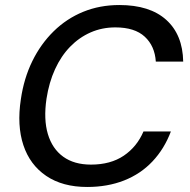

<svg xmlns="http://www.w3.org/2000/svg" viewBox="-20 -732 758 764"><path d="M327 12Q229 12 164 -32Q99 -76 73 -154.5Q47 -233 63 -337Q75 -420 108.5 -488.5Q142 -557 193.5 -607.5Q245 -658 311 -685Q377 -712 455 -712Q576 -712 641.5 -653Q707 -594 709 -487H600Q596 -549 556 -586Q516 -623 439 -623Q386 -623 340.5 -603Q295 -583 259 -546Q223 -509 199 -456.5Q175 -404 165 -339Q153 -257 170.5 -198.5Q188 -140 231.5 -108.5Q275 -77 342 -77Q420 -77 472.5 -112.5Q525 -148 551 -209H660Q634 -140 587 -90Q540 -40 474 -14Q408 12 327 12Z"/></svg>

Font: DM Sans 10pt Medium
Style: Italic
Weight: 500
Italic angle: -10°
Version: Version 4.004;gftools[0.9.30]